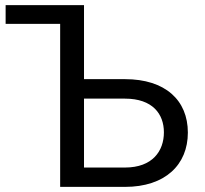

<svg xmlns="http://www.w3.org/2000/svg" viewBox="-20 -731 802 751"><path d="M2 -637.7H215.3V0H468.8C626.5 0 714.8 -86.9 714.8 -212.4C714.8 -338.9 626.5 -421.4 468.8 -421.4H308.6V-710.9H2ZM308.6 -345.2H468.8C576.7 -345.2 621.1 -285.2 621.1 -213.4C621.1 -140.6 576.7 -75.7 468.8 -75.7H308.6Z"/></svg>

Font: Bert Sans
Style: Regular
Weight: 400
Designer: Christian Robertson (Google), Cristiano Sobral
Foundry: Google, Cristiano Sobral
Version: Version 3.101